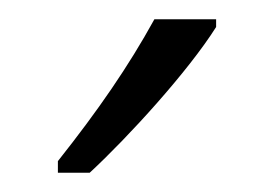

<svg xmlns="http://www.w3.org/2000/svg" viewBox="-20 -785 284 199"><path d="M204 -757V-765H140C113 -716 82 -671 40 -618V-606H73C113 -643 175 -711 204 -757Z"/></svg>

Font: Noto Sans Arabic UI XCn Lt
Style: Regular
Weight: 300
Width: 2
Designer: Monotype Design Team, Nadine Chahine and Nizar Qandah
Foundry: Monotype Imaging Inc.
Version: Version 2.010